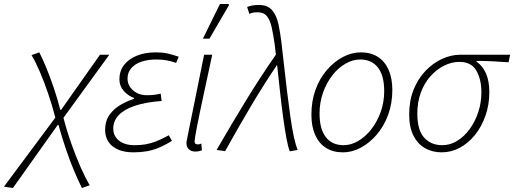

<svg xmlns="http://www.w3.org/2000/svg" viewBox="-105 -756 2592 968"><path d="M-40 192 -85 185 174 -163Q158 -225 137.5 -285Q117 -345 95.5 -395Q74 -445 54 -478L93 -492Q108 -464 128 -415.5Q148 -367 167 -310.5Q186 -254 199 -202H203L399 -480H446L215 -162Q232 -96 255 -31Q278 34 302 88Q326 142 347 178L308 192Q291 158 269.5 107.5Q248 57 227.5 -3.5Q207 -64 190 -126H186Z M567 12Q522 12 490 -2Q458 -16 441.5 -41.5Q425 -67 425 -100Q425 -146 447 -177Q469 -208 503 -227.5Q537 -247 571 -258V-262Q541 -273 519 -297.5Q497 -322 497 -356Q497 -398 520.5 -428.5Q544 -459 585.5 -475.5Q627 -492 681 -492Q714 -492 739 -486.5Q764 -481 796 -470L783 -439Q753 -449 731.5 -452.5Q710 -456 682 -456Q642 -456 609.5 -445.5Q577 -435 557.5 -413Q538 -391 538 -360Q538 -325 566 -300.5Q594 -276 635 -276Q654 -276 669 -277.5Q684 -279 705 -284L710 -247Q629 -241 574.5 -222.5Q520 -204 493 -175Q466 -146 466 -108Q466 -70 495 -47Q524 -24 573 -24Q605 -24 630 -28.5Q655 -33 682.5 -43.5Q710 -54 746 -74L762 -46Q725 -23 694 -10.5Q663 2 633 7Q603 12 567 12Z M879 8Q860 8 847.5 -3Q835 -14 835 -35Q835 -41 837 -49Q839 -57 840 -65L924 -480H965Q940 -364 919.5 -269Q899 -174 887.5 -114Q876 -54 876 -43Q876 -35 880.5 -31.5Q885 -28 892 -28Q895 -28 899 -28.5Q903 -29 910 -32L913 2Q905 5 897 6.5Q889 8 879 8ZM918 -561 1004 -736H1047L1050 -731L951 -561Z M1356 7Q1347 -16 1339 -59.5Q1331 -103 1323 -161Q1315 -219 1308 -283Q1301 -347 1294 -411Q1287 -475 1280 -531Q1273 -581 1265 -617.5Q1257 -654 1241 -674Q1225 -694 1195 -694Q1180 -694 1171.5 -692.5Q1163 -691 1152 -686L1141 -721Q1154 -726 1168 -728.5Q1182 -731 1200 -731Q1244 -731 1266.5 -705Q1289 -679 1298.5 -635.5Q1308 -592 1314 -541Q1321 -483 1328 -418.5Q1335 -354 1343 -289.5Q1351 -225 1359 -167.5Q1367 -110 1376.5 -66.5Q1386 -23 1396 0ZM987 0Q1061 -128 1134 -247.5Q1207 -367 1291 -488L1300 -441Q1228 -335 1162 -224Q1096 -113 1030 6Z M1623 12Q1574 12 1538.5 -10.5Q1503 -33 1484 -75.5Q1465 -118 1465 -178Q1465 -246 1485.5 -303Q1506 -360 1542.5 -402.5Q1579 -445 1623.5 -468.5Q1668 -492 1714 -492Q1764 -492 1799.5 -469.5Q1835 -447 1854 -404.5Q1873 -362 1873 -302Q1873 -235 1852 -177.5Q1831 -120 1795 -78Q1759 -36 1715 -12Q1671 12 1623 12ZM1627 -24Q1665 -24 1701.5 -45.5Q1738 -67 1767.5 -105Q1797 -143 1814.5 -192Q1832 -241 1832 -297Q1832 -375 1800.5 -415.5Q1769 -456 1711 -456Q1673 -456 1636 -434.5Q1599 -413 1570 -375.5Q1541 -338 1523.5 -288.5Q1506 -239 1506 -184Q1506 -106 1537.5 -65Q1569 -24 1627 -24Z M2122 12Q2074 12 2037 -9.5Q2000 -31 1979 -73Q1958 -115 1958 -179Q1958 -249 1980.5 -304.5Q2003 -360 2040.5 -399Q2078 -438 2123.5 -459Q2169 -480 2216 -480H2467L2459 -442Q2418 -445 2378.5 -447Q2339 -449 2298 -449V-445Q2329 -423 2345.5 -385Q2362 -347 2362 -291Q2362 -228 2342.5 -172.5Q2323 -117 2289.5 -75.5Q2256 -34 2213 -11Q2170 12 2122 12ZM2125 -24Q2164 -24 2199.5 -45.5Q2235 -67 2262.5 -104.5Q2290 -142 2306 -190Q2322 -238 2322 -291Q2322 -356 2296.5 -400Q2271 -444 2211 -444Q2172 -444 2134 -425Q2096 -406 2065.5 -372Q2035 -338 2017 -290Q1999 -242 1999 -183Q1999 -100 2033.5 -62Q2068 -24 2125 -24Z"/></svg>

Font: Source Sans 3 Light
Style: Italic
Weight: 300
Italic angle: -11°
Designer: Paul D. Hunt
Foundry: Adobe
Version: Version 3.046;hotconv 1.0.118;makeotfexe 2.5.65603